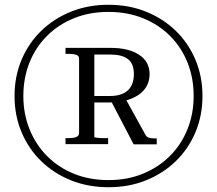

<svg xmlns="http://www.w3.org/2000/svg" viewBox="-20 -758 911 806"><path d="M435 -2Q515 -2 580.5 -29Q646 -56 693.5 -103.5Q741 -151 767 -215.5Q793 -280 793 -355Q793 -430 767.5 -494.5Q742 -559 694 -607Q646 -655 580.5 -681.5Q515 -708 435 -708Q356 -708 290.5 -681.5Q225 -655 177 -607Q129 -559 103.5 -494.5Q78 -430 78 -355Q78 -280 104 -215.5Q130 -151 177.5 -103Q225 -55 290.5 -28.5Q356 -2 435 -2ZM436 28Q350 28 278 -1Q206 -30 153 -81.5Q100 -133 70.5 -203Q41 -273 41 -355Q41 -437 70.5 -507Q100 -577 153 -628.5Q206 -680 278 -709Q350 -738 435 -738Q521 -738 593 -709Q665 -680 718 -628.5Q771 -577 800.5 -507Q830 -437 830 -355Q830 -273 800.5 -203Q771 -133 718 -81.5Q665 -30 593 -1Q521 28 436 28ZM255 -153V-178H266Q287 -178 299.5 -182.5Q312 -187 312 -201V-512Q312 -524 299.5 -528Q287 -532 266 -532H255V-557H445Q520 -557 564 -528Q608 -499 608 -447Q608 -419 596 -397Q584 -375 562 -360Q540 -345 509.5 -336.5Q479 -328 442 -328H376V-184Q376 -181 384 -180Q392 -179 403 -178.5Q414 -178 423 -178H434V-153ZM444 -529H376V-355H441Q491 -355 516.5 -378.5Q542 -402 542 -447Q542 -491 517 -510Q492 -529 444 -529ZM443 -340 504 -349 589 -195Q594 -184 603.5 -180.5Q613 -177 628 -177H638V-152H541Z"/></svg>

Font: Roboto Serif 120pt Expanded Light
Style: Regular
Weight: 300
Width: 7
Designer: Greg Gazdowicz
Foundry: Commercial Type
Version: Version 1.008